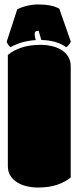

<svg xmlns="http://www.w3.org/2000/svg" viewBox="-20 -842 356 871"><path d="M152.8 -821.8Q214.8 -821.8 249 -802.7L301.3 -652.8Q299.3 -647.5 292.7 -639.2Q286.1 -630.9 279.8 -627.9Q238.8 -658.7 167.5 -660.6Q165 -668.9 161.9 -679.4Q158.7 -689.9 155.3 -702.1Q145 -702.1 141.1 -698.7Q137.2 -695.3 137.2 -687Q137.2 -677.7 142.1 -660.2Q74.7 -655.3 27.8 -627.9Q15.6 -637.7 10.3 -652.8L58.1 -799.3Q76.7 -809.6 103 -815.7Q129.4 -821.8 152.8 -821.8ZM300.8 -37.1Q278.3 -17.6 241 -4.4Q203.6 8.8 149.4 8.8Q127 8.8 103.3 3.4Q79.6 -2 60.1 -13.4Q40.5 -24.9 28.1 -43.5Q15.6 -62 15.6 -88.4V-592.8Q38.1 -612.3 75.7 -625.5Q113.3 -638.7 166.5 -638.7Q189 -638.7 212.9 -633.5Q236.8 -628.4 256.3 -616.9Q275.9 -605.5 288.3 -586.9Q300.8 -568.4 300.8 -541.5Z"/></svg>

Font: Modak sl
Style: Regular
Weight: 400
Designer: Sarang Kulkarni, Maithili Shingre, Noopur Datye
Foundry: Ek Type
Version: Version 1.036;PS Version 1.000;hotconv 1.0.79;makeotf.lib2.5